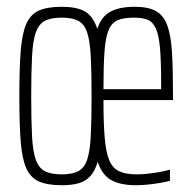

<svg xmlns="http://www.w3.org/2000/svg" viewBox="-20 -538 568 566"><path d="M162 8Q120 8 95 -3Q70 -14 57.5 -42Q45 -70 41 -121.5Q37 -173 37 -254Q37 -335 41 -387Q45 -439 57.5 -467.5Q70 -496 95 -507Q120 -518 162 -518Q206 -518 230 -504.5Q254 -491 267 -453Q278 -488 304.5 -503Q331 -518 377 -518Q417 -518 439.5 -505.5Q462 -493 473 -463.5Q484 -434 487 -383.5Q490 -333 490 -256V-243H285Q285 -177 288.5 -134Q292 -91 301.5 -67Q311 -43 330.5 -33.5Q350 -24 383 -24Q399 -24 416.5 -26Q434 -28 451 -31Q468 -34 481 -38V-5Q470 -2 453 1Q436 4 417.5 6Q399 8 381 8Q335 8 308 -7Q281 -22 268 -61Q260 -34 246.5 -19Q233 -4 212.5 2Q192 8 162 8ZM162 -24Q192 -24 210 -33Q228 -42 236.5 -66Q245 -90 247.5 -135.5Q250 -181 250 -254Q250 -327 247.5 -373Q245 -419 236.5 -443.5Q228 -468 210 -477Q192 -486 162 -486Q131 -486 113 -477Q95 -468 86 -443.5Q77 -419 74.5 -373Q72 -327 72 -254Q72 -181 74.5 -135.5Q77 -90 86 -66Q95 -42 113 -33Q131 -24 162 -24ZM455 -260V-296Q455 -360 451.5 -398Q448 -436 439 -455Q430 -474 414.5 -480Q399 -486 375 -486Q345 -486 327 -478.5Q309 -471 300 -449Q291 -427 288 -385.5Q285 -344 285 -275H470Z"/></svg>

Font: Saira UltraCondensed Thin
Style: Regular
Weight: 250
Width: 1
Designer: Hector Gatti with collaboration of the Omnibus-Type team
Foundry: Omnibus-Type
Version: Version 1.101